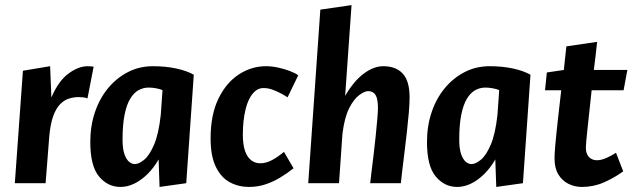

<svg xmlns="http://www.w3.org/2000/svg" viewBox="-20 -728 2513 763"><path d="M38.9 0 71.1 -446.9 179.2 -464.9 184.2 -340.7Q213 -407.4 252.7 -436.1Q292.4 -464.9 327.9 -464.9Q339.5 -464.9 345 -464.1Q350.6 -463.3 352.1 -462.7L327.6 -336.9Q320.9 -340 310.4 -341.1Q300 -342.2 293.3 -342.2Q273 -342.2 254 -336.2Q234.9 -330.2 218.9 -313.9Q202.8 -297.6 191.5 -266.7Q180.2 -235.7 175.8 -185.9L161.2 0Z M459 14.9Q408.3 14.9 373.6 -26.6Q338.8 -68 338.8 -164Q338.8 -226.9 357.1 -281.6Q375.4 -336.2 409.1 -377.1Q442.9 -418.1 488.4 -441.5Q533.9 -464.9 587.9 -464.9Q638.8 -464.9 680.8 -455.7Q722.8 -446.6 750.1 -431L720.1 0L614.1 14.9L610.3 -94.4Q590.5 -59.9 565.1 -35.2Q539.7 -10.6 512.8 2.1Q485.9 14.9 459 14.9ZM515.9 -76Q531.6 -76 552.4 -92.7Q573.2 -109.3 591.9 -152.1Q610.5 -194.8 618.9 -271.9L625.8 -369.9Q616.1 -374.2 600.5 -377.1Q584.8 -380 570.8 -380Q549.5 -380 530.7 -369.7Q512 -359.4 497.6 -335.9Q483.3 -312.5 475.1 -272.3Q467 -232.2 467 -173Q467 -137.8 474.2 -116.4Q481.5 -95.1 492.5 -85.5Q503.6 -76 515.9 -76Z M969 14.9Q928.3 14.9 893.8 -3.4Q859.3 -21.6 838.1 -64.3Q816.9 -107 816.9 -178.1Q816.9 -271.7 847.9 -335.6Q878.9 -399.5 929.1 -432.2Q979.4 -464.9 1037.3 -464.9Q1060.3 -464.9 1085.1 -459.5Q1110 -454.1 1131.9 -445.8Q1153.8 -437.5 1165.2 -428.7L1122.8 -341.2Q1110.9 -349 1095.5 -357.2Q1080.1 -365.4 1062.6 -371.8Q1045.1 -378.1 1026.9 -378.1Q1009.4 -378.1 995.8 -367.3Q982.2 -356.5 972.4 -338.1Q962.6 -319.7 956.5 -295.9Q950.4 -272.2 947.7 -246.1Q945 -220 945 -194Q945 -152.9 954 -127.6Q963 -102.2 978.8 -90.7Q994.5 -79.1 1013.7 -79.1Q1038.2 -79.1 1062.3 -92.5Q1086.3 -105.8 1108.5 -124.5L1146.5 -59.3Q1121.7 -39.4 1093.5 -22.4Q1065.3 -5.4 1034.7 4.7Q1004 14.9 969 14.9Z M1204.9 0 1253 -689.7 1377 -707.7 1351.6 -347Q1386 -406.2 1425.6 -435.5Q1465.1 -464.9 1503 -464.9Q1553.6 -464.9 1580.7 -435.3Q1607.7 -405.7 1607.7 -341.1Q1607.7 -317.1 1604.7 -280.7Q1601.6 -244.2 1596.8 -202Q1592 -159.8 1587 -119.4Q1582 -78.9 1578.2 -47Q1574.4 -15 1573 0H1451.1Q1452.7 -14 1456.2 -43.7Q1459.7 -73.3 1464.3 -110Q1468.8 -146.6 1472.6 -183.7Q1476.3 -220.8 1479.1 -251.7Q1481.9 -282.5 1481.9 -298.9Q1481.9 -335.8 1472.2 -350.9Q1462.6 -365.9 1442.9 -365.9Q1429.3 -365.9 1407.9 -350.4Q1386.5 -334.9 1367.7 -298.3Q1349 -261.6 1340.9 -196.5L1327.2 0Z M1797 14.9Q1746.3 14.9 1711.6 -26.6Q1676.8 -68 1676.8 -164Q1676.8 -226.9 1695.1 -281.6Q1713.4 -336.2 1747.1 -377.1Q1780.9 -418.1 1826.4 -441.5Q1871.9 -464.9 1925.9 -464.9Q1976.8 -464.9 2018.8 -455.7Q2060.8 -446.6 2088.1 -431L2058.1 0L1952.1 14.9L1948.3 -94.4Q1928.5 -59.9 1903.1 -35.2Q1877.7 -10.6 1850.8 2.1Q1823.9 14.9 1797 14.9ZM1853.9 -76Q1869.6 -76 1890.4 -92.7Q1911.2 -109.3 1929.9 -152.1Q1948.5 -194.8 1956.9 -271.9L1963.8 -369.9Q1954.1 -374.2 1938.5 -377.1Q1922.8 -380 1908.8 -380Q1887.5 -380 1868.7 -369.7Q1850 -359.4 1835.6 -335.9Q1821.3 -312.5 1813.1 -272.3Q1805 -232.2 1805 -173Q1805 -137.8 1812.2 -116.4Q1819.5 -95.1 1830.5 -85.5Q1841.6 -76 1853.9 -76Z M2292.1 14.9Q2264.1 14.9 2239.2 2.7Q2214.4 -9.5 2199 -34.5Q2183.7 -59.6 2183.7 -97.8Q2183.7 -106.6 2184.2 -117.1Q2184.8 -127.5 2186.1 -144.4Q2187.4 -161.2 2190.3 -189.2Q2193.3 -217.2 2197.9 -260.8Q2202.6 -304.4 2210.3 -369.2H2145.9L2153.1 -440L2220.7 -450Q2222.7 -472.1 2225.5 -495.4Q2228.2 -518.7 2230.7 -543.7L2353 -561.7Q2349.5 -532 2346.5 -503.8Q2343.4 -475.7 2339.9 -450H2473.1L2458.1 -369.2H2331.1Q2320.8 -271.3 2314.5 -214.1Q2308.2 -156.9 2308.2 -141.1Q2308.2 -116.3 2320.7 -103.8Q2333.1 -91.2 2352.1 -91.2Q2369 -91.2 2389.3 -100.1Q2409.7 -109 2428 -120.9L2456.6 -47Q2420.7 -21.1 2379.7 -3.1Q2338.8 14.9 2292.1 14.9Z"/></svg>

Font: Ancizar Sans Thin
Style: Italic
Weight: 100
Italic angle: -4°
Designer: Cesar Puertas, Viviana Monsalve, Julian Moncada, Julian Prieto, Jose Castro, Mariel Hernandez, Felipe Aragon, Sara Alarc
Version: Version 8.100